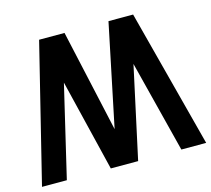

<svg xmlns="http://www.w3.org/2000/svg" viewBox="-106 -820 1035 941"><g transform="rotate(-15 411.5 -350.0)"><path d="M-4.9 0 168 -700.2H296.9L412.1 -181.2L520 -700.2H645L828.1 0H702.1L584 -465.8L482.9 0H344.2L231 -465.8L121.1 0Z"/></g></svg>

Font: Cakra Normal
Style: Regular
Weight: 400
Designer: Lucia Kollert, Vojtech Kollert
Foundry: OoM Type
Version: Version 1.000;Glyphs 3.1.1 (3148)